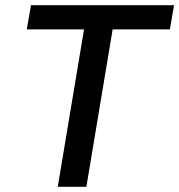

<svg xmlns="http://www.w3.org/2000/svg" viewBox="-20 -718 689 738"><path d="M633 -605 649 -698H99L83 -605H303L202 0H312L413 -605Z"/></svg>

Font: IBM Mono Medium
Style: Italic
Weight: 500
Italic angle: -9°
Monospace: yes
Designer: Mike Abbink, Paul van der Laan, Pieter van Rosmalen
Foundry: Bold Monday
Version: Version 2.3